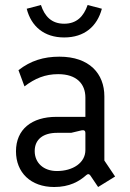

<svg xmlns="http://www.w3.org/2000/svg" viewBox="-20 -739 519 769"><path d="M342 -36 373 10 441 -32 398 -96V-353C398 -444 338 -512 218 -512C155 -512 103 -496 54 -458L78 -393C120 -425 161 -442 213 -442C287 -442 322 -403 322 -348V-271H206C107 -271 44 -221 44 -133C44 -48 103 10 197 10C258 10 297 -12 326 -38C332 -43 337 -43 342 -36ZM208 -54C154 -54 119 -87 119 -134C119 -181 153 -207 209 -207H265L307 -217C317 -219 322 -215 322 -207V-138C322 -87 272 -54 208 -54ZM237 -589C318 -589 369 -633 388 -704L331 -719C315 -673 287 -644 237 -644C187 -644 159 -673 144 -719L87 -704C105 -633 157 -589 237 -589Z"/></svg>

Font: Finlandica
Style: Regular
Weight: 400
Designer: Niklas Ekholm, Juho Hiilivirta, Jaakko Suomalainen
Foundry: Helsinki Type Studio
Version: Version 2.000;Glyphs 3.2 (3202)